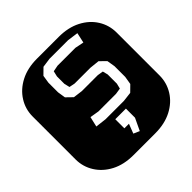

<svg xmlns="http://www.w3.org/2000/svg" viewBox="-182 -805 941 941"><g transform="rotate(-45 289.0 -334.5)"><path d="M213.9 0Q147.9 0 99.6 -25.1Q51.3 -50.3 24.7 -92.8Q-2 -135.3 -2 -186V-482.9Q-2 -534.2 24.7 -576.4Q51.3 -618.7 99.6 -643.8Q147.9 -668.9 213.9 -668.9H364.3Q430.2 -668.9 478.8 -643.8Q527.3 -618.7 553.7 -576.4Q580.1 -534.2 580.1 -482.9V-186Q580.1 -135.3 553.7 -92.8Q527.3 -50.3 478.8 -25.1Q430.2 0 364.3 0ZM241.2 -221.2H368.2L418 -227.1L449.2 -257.8L456.1 -299.8V-374L449.2 -416L418 -446.8L367.2 -452.1H257.8L228 -458L221.2 -486.8V-538.1L228 -566.9L260.3 -573.2H384.3L430.2 -564L441.9 -617.2L385.3 -625H256.8L208 -618.2L176.3 -586.9L169.9 -545.9V-479L176.3 -438L208 -407.2L256.8 -400.9H367.2L397 -396L403.8 -369.1V-305.2L397 -277.8L365.2 -272.9H244.1L196.3 -280.8L184.1 -228ZM318.8 -61.5 348.6 -124.5V-187.5H274.9V-124.5H306.6L287.6 -75.2Z"/></g></svg>

Font: Monofett
Style: Regular
Weight: 400
Designer: Vernon Adams
Foundry: Vernon Adams
Version: Version 1.100; ttfautohint (v1.8.4.7-5d5b);gftools[0.9.28]